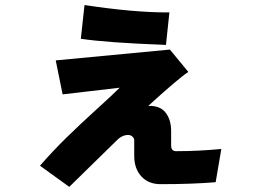

<svg xmlns="http://www.w3.org/2000/svg" viewBox="-20 -685 1040 762"><path d="M300.8 -531.2 315.4 -665Q514.6 -634.8 652.3 -635.7L638.7 -506.8Q401.4 -515.6 300.8 -531.2ZM138.7 -27.3Q189.5 -85.9 246.1 -141.1Q302.7 -196.3 365.2 -252.9Q427.7 -309.6 455.1 -336.9L228.5 -310.5L201.2 -445.3L654.3 -488.3L727.5 -399.4Q710 -388.7 670.4 -355Q630.9 -321.3 599.6 -293L568.4 -264.6H580.1Q620.1 -262.7 639.6 -234.9Q659.2 -207 659.2 -165V-107.4Q659.2 -85 678.7 -85Q767.6 -85 858.4 -93.8L835.9 38.1Q743.2 45.9 617.2 45.9Q569.3 45.9 541 15.1Q512.7 -15.6 512.7 -66.4V-128.9Q512.7 -135.7 505.9 -142.6Q499 -149.4 488.3 -149.4Q462.9 -149.4 439.5 -124L254.9 56.6Z"/></svg>

Font: Gothic A1 Black
Style: Regular
Weight: 900
Version: Version 2.50